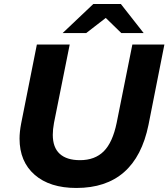

<svg xmlns="http://www.w3.org/2000/svg" viewBox="-20 -921 836 953"><path d="M77 -233Q77 -266 85 -308L163 -700H326L248 -311Q242 -278 242 -252Q242 -189 276.5 -157.5Q311 -126 377 -126Q451 -126 495 -170Q539 -214 559 -311L637 -700H796L717 -301Q653 12 359 12Q227 12 152 -53.5Q77 -119 77 -233ZM582 -757 505 -832 408 -757H291L443 -901H580L693 -757Z"/></svg>

Font: Idrija
Style: Bold Italic
Weight: 700
Italic angle: -11.3°
Designer: Julieta Ulanovsky
Foundry: Julieta Ulanovsky
Version: Version 7.200